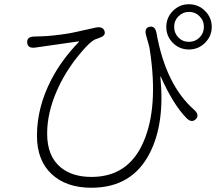

<svg xmlns="http://www.w3.org/2000/svg" viewBox="-20 -826 1040 904"><path d="M410 58Q292 58 223 -6.5Q154 -71 154 -187Q154 -321 222 -452Q272 -547 351 -628Q354 -632 349 -631L146 -602Q110 -597 108 -626Q106 -654 143 -654Q156 -654 174 -655Q224 -656 306 -669Q323 -672 340 -676L430 -696Q464 -703 472 -680Q480 -657 445 -647L441 -645Q426 -641 414 -632Q389 -614 341 -554Q283 -480 247 -397Q202 -294 202 -197Q202 -89 267 -37Q321 7 411 7Q585 7 656 -159Q726 -321 686 -587Q684 -604 679 -620L668 -659Q658 -694 684 -700Q710 -706 717 -670Q760 -427 894 -309Q921 -285 902 -265Q882 -245 857 -271Q795 -335 737 -465Q735 -470 735 -465Q757 -245 685 -105Q602 58 410 58ZM869.5 -593Q825 -593 794 -624Q763 -655 763 -699Q763 -743 794 -774.5Q825 -806 869.5 -806Q914 -806 945.5 -774.5Q977 -743 977 -699.5Q977 -656 945.5 -624.5Q914 -593 869.5 -593ZM869.5 -629Q899 -629 919.5 -649.5Q940 -670 940 -699.5Q940 -729 919.5 -749.5Q899 -770 870 -770Q841 -770 820.5 -749.5Q800 -729 800 -699.5Q800 -670 820 -649.5Q840 -629 869.5 -629Z"/></svg>

Font: Resource Han Rounded KR Light
Style: Regular
Weight: 300
Designer: Cyano Hao (round all glyphs); Ryoko NISHIZUKA 西塚涼子 (kana, bopomofo & ideographs); Paul D. Hunt (Latin, Greek & Cyrillic)
Foundry: Cyano Hao
Version: 0.990